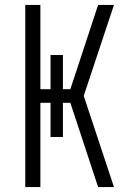

<svg xmlns="http://www.w3.org/2000/svg" viewBox="-20 -755 540 775"><path d="M82 0V-735H143V-395H184V-533H234V-395H264L376 -735H440L408 -639L318 -368L440 0H376L264 -340H234V-202H184V-340H143V0Z"/></svg>

Font: Iosevka Curly Light
Style: Regular
Weight: 300
Monospace: yes
Designer: Belleve Invis
Foundry: Belleve Invis
Version: Version 22.1.2; ttfautohint (v1.8.4)